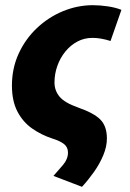

<svg xmlns="http://www.w3.org/2000/svg" viewBox="-20 -532 502 740"><path d="M296 188 186 146Q204 126 223 103.5Q242 81 242 56Q242 35 226.5 23Q211 11 182 2Q139 -12 103.5 -37Q68 -62 47 -102.5Q26 -143 26 -202Q26 -269 52 -325.5Q78 -382 122.5 -424Q167 -466 223 -489Q279 -512 338 -512Q365 -512 395.5 -507.5Q426 -503 448 -494L406 -374Q387 -380 370 -383Q353 -386 336 -386Q305 -386 278.5 -372Q252 -358 232 -333.5Q212 -309 201 -278Q190 -247 190 -214Q190 -183 209.5 -159.5Q229 -136 280 -118Q343 -96 367.5 -70.5Q392 -45 392 2Q392 33 378 66.5Q364 100 342 131Q320 162 296 188Z"/></svg>

Font: Source Sans 3 Black
Style: Italic
Weight: 900
Italic angle: -11°
Designer: Paul D. Hunt
Foundry: Adobe
Version: Version 3.052;hotconv 1.1.0;makeotfexe 2.6.0